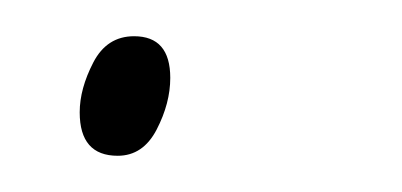

<svg xmlns="http://www.w3.org/2000/svg" viewBox="-20 -81 222 106"><path d="M45 5Q59 5 66.5 -9.5Q74 -24 74 -38Q74 -61 54 -61Q39 -61 31.5 -46.5Q24 -32 24 -19Q24 5 45 5Z"/></svg>

Font: Noto Sans UI SemiCondensed Thin
Style: Italic
Weight: 250
Width: 4
Italic angle: -12°
Designer: Monotype Design Team
Foundry: Monotype Imaging Inc.
Version: Version 1.901